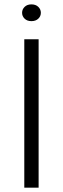

<svg xmlns="http://www.w3.org/2000/svg" viewBox="-20 -870 292 890"><path d="M92.6 -688H159V0H92.6ZM125.8 -772Q105.9 -772 94.2 -783.4Q82.4 -794.8 82.4 -810.7Q82.4 -826.7 94.2 -838.2Q105.9 -849.7 125.8 -849.7Q145.6 -849.7 157.5 -838.2Q169.4 -826.7 169.4 -810.7Q169.4 -794.8 157.5 -783.4Q145.6 -772 125.8 -772Z"/></svg>

Font: Roundo Variable
Style: Regular
Weight: 200
Designer: Shiva Nallaperumal
Foundry: Indian Type Foundry
Version: Version 2.000